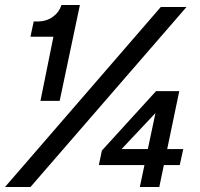

<svg xmlns="http://www.w3.org/2000/svg" viewBox="-29 -749 802 769"><path d="M133 -345 185 -602H93L106 -663H121Q157 -663 182.5 -681.5Q208 -700 217 -729H291L210 -345ZM-9 0 615 -721H718L93 0ZM531 0 605 -350 632 -337 458 -152H705L691 -88H367L379 -146L596 -384H689L609 0Z"/></svg>

Font: Mona Sans ExtraLight SemiBold
Style: Italic
Weight: 600
Italic angle: -11.6951°
Version: Version 2.000